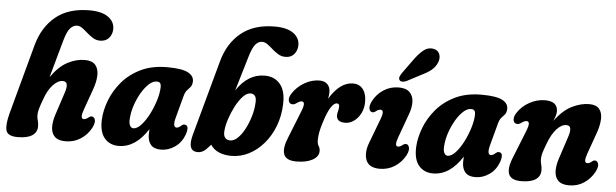

<svg xmlns="http://www.w3.org/2000/svg" viewBox="-48 -898 3443 1074"><g transform="rotate(5 1674.0 -361.0)"><path d="M200 -211.5Q186 -174 181.2 -156Q176.5 -138 176.5 -123Q176.5 -107 181 -92.8Q185.5 -78.5 185.5 -60Q185.5 -27 158.2 -8.8Q131 9.5 77 9.5Q20 9.5 11.5 -22.5Q3 -54.5 21 -121.5L126.5 -511Q155 -615 227 -673.5Q299 -732 416 -732Q485 -732 521 -706.2Q557 -680.5 557 -640Q557 -610 539 -589Q521 -568 489 -568Q467.5 -568 449.2 -579Q431 -590 415.2 -604.2Q399.5 -618.5 384.5 -629.5Q369.5 -640.5 354.5 -640.5Q333 -640.5 315.8 -621.2Q298.5 -602 284 -550L225.5 -340Q269.5 -402.5 317.8 -427.8Q366 -453 414 -453Q455 -453 473.5 -431.5Q492 -410 491 -373.2Q490 -336.5 473.5 -291.5L432.5 -176.5Q413 -123 437 -123Q449 -123 464.5 -136Q473.5 -143 480.5 -141.5Q493.5 -141 498.5 -124.8Q503.5 -108.5 489 -79.5Q467.5 -39 430 -14.8Q392.5 9.5 345 9.5Q304 9.5 284.8 -9.5Q265.5 -28.5 264.2 -61Q263 -93.5 276 -133.5L318 -261.5Q328 -291.5 324.8 -308.2Q321.5 -325 301 -325Q274 -325 246.2 -295.2Q218.5 -265.5 200 -211.5Z M948.5 -176.5Q933.5 -121 958.5 -121Q969.5 -121 985.5 -136Q993.5 -142.5 1001 -141.5Q1030.5 -140.5 1012.5 -86.5Q996 -41.5 959.5 -16Q923 9.5 881 9.5Q842.5 9.5 824.5 -11.2Q806.5 -32 806.5 -68.5Q806.5 -84 807.5 -99Q738 9.5 643.5 9.5Q593.5 9.5 564 -25.2Q534.5 -60 537.5 -129.5Q540 -181 561.2 -237.2Q582.5 -293.5 623.8 -342.5Q665 -391.5 727.8 -422.2Q790.5 -453 876.5 -453Q961 -453 995.5 -433.8Q1030 -414.5 1026 -380.5Q1024 -363 1015.8 -353.8Q1007.5 -344.5 997.8 -333.8Q988 -323 982 -301.5ZM693 -150.5Q690.5 -123 697.8 -109.5Q705 -96 717 -96Q738 -96 761 -121Q784 -146 803.8 -184.5Q823.5 -223 836.2 -264.5Q849 -306 849.5 -339Q850 -352.5 844.8 -360.2Q839.5 -368 825 -368Q803.5 -368 781.5 -347.8Q759.5 -327.5 740.2 -294.8Q721 -262 708.2 -224Q695.5 -186 693 -150.5Z M1324 -550 1266.5 -357Q1331 -453.5 1423.5 -453.5Q1481 -453.5 1512.2 -414.2Q1543.5 -375 1540 -302.5Q1538 -237 1516.2 -180.2Q1494.5 -123.5 1458 -80.8Q1421.5 -38 1375 -14Q1328.5 10 1276 10Q1238 10 1207.2 -2.8Q1176.5 -15.5 1159.5 -42.5L1134.5 -15.5Q1112.5 5.5 1088.5 5.5Q1026 5.5 1052 -89L1167.5 -511Q1195.5 -614.5 1267.8 -673.2Q1340 -732 1456.5 -732Q1525 -732 1560.8 -706.2Q1596.5 -680.5 1596.5 -640Q1596.5 -610 1578.8 -589Q1561 -568 1530 -568Q1507.5 -568 1489.2 -579Q1471 -590 1455 -604.2Q1439 -618.5 1424 -629.5Q1409 -640.5 1393.5 -640.5Q1372 -640.5 1355.8 -621.5Q1339.5 -602.5 1324 -550ZM1354 -347.5Q1332.5 -347.5 1310.8 -324Q1289 -300.5 1270.5 -264.8Q1252 -229 1240 -191.8Q1228 -154.5 1226 -127Q1223.5 -100 1233.8 -87.8Q1244 -75.5 1262.5 -75.5Q1285 -75.5 1306.2 -96.8Q1327.5 -118 1344.5 -151Q1361.5 -184 1372.2 -220.2Q1383 -256.5 1385 -287Q1389 -321 1380 -334.2Q1371 -347.5 1354 -347.5Z M1591 -307.5Q1574 -308 1570.2 -325.8Q1566.5 -343.5 1581 -366Q1605.5 -404.5 1647 -428.8Q1688.5 -453 1732 -453Q1761 -453 1776.8 -436.5Q1792.5 -420 1792.5 -393Q1792.5 -377.5 1788 -355.5Q1847 -453 1921 -453Q1955.5 -453 1975.8 -427.5Q1996 -402 1996 -357Q1996 -320 1981.2 -291.2Q1966.5 -262.5 1943.2 -246.2Q1920 -230 1895 -230Q1867.5 -230 1856.8 -240.5Q1846 -251 1846 -266Q1846 -280 1849.8 -291.8Q1853.5 -303.5 1853.5 -318Q1853.5 -334 1839.5 -334Q1824 -334 1806.5 -307.8Q1789 -281.5 1770.5 -222.5Q1759 -186.5 1755 -163.5Q1751 -140.5 1751 -120Q1751 -99 1758.8 -87Q1766.5 -75 1766.5 -60Q1766.5 -28.5 1732 -9.5Q1697.5 9.5 1641.5 9.5Q1584 9.5 1571.2 -24.2Q1558.5 -58 1585 -121.5L1643 -267Q1657 -301 1656 -314.5Q1655 -328 1642 -328Q1631 -328 1610 -312.5Q1600 -306.5 1591 -307.5Z M2201 -123Q2213.5 -123 2228.5 -136Q2236.5 -142 2244.5 -141.5Q2257 -141 2262.2 -124.5Q2267.5 -108 2253 -79Q2231.5 -39 2194 -14.8Q2156.5 9.5 2109.5 9.5Q2048 9.5 2032.2 -33Q2016.5 -75.5 2040 -134.5L2090.5 -268Q2110.5 -320 2085.5 -320Q2073 -320 2057.5 -307Q2049.5 -301 2042 -302Q2029 -302.5 2024 -318.8Q2019 -335 2033.5 -364Q2054.5 -404 2092.2 -428.5Q2130 -453 2177 -453Q2218 -453 2238 -433.2Q2258 -413.5 2259.5 -381Q2261 -348.5 2246.5 -309L2198 -175.5Q2178.5 -123 2201 -123ZM2242.5 -611.5Q2268.5 -648.5 2294.8 -669.8Q2321 -691 2352 -685Q2378 -680 2386 -657.5Q2394 -635 2383 -609.5Q2372 -585 2352 -568.2Q2332 -551.5 2296.5 -534.5L2216.5 -492.5Q2204.5 -487 2193 -487.2Q2181.5 -487.5 2177 -495Q2171.5 -504 2176 -514.8Q2180.5 -525.5 2189 -537.5Z M2713.5 -176.5Q2698.5 -121 2723.5 -121Q2734.5 -121 2750.5 -136Q2758.5 -142.5 2766 -141.5Q2795.5 -140.5 2777.5 -86.5Q2761 -41.5 2724.5 -16Q2688 9.5 2646 9.5Q2607.5 9.5 2589.5 -11.2Q2571.5 -32 2571.5 -68.5Q2571.5 -84 2572.5 -99Q2503 9.5 2408.5 9.5Q2358.5 9.5 2329 -25.2Q2299.5 -60 2302.5 -129.5Q2305 -181 2326.2 -237.2Q2347.5 -293.5 2388.8 -342.5Q2430 -391.5 2492.8 -422.2Q2555.5 -453 2641.5 -453Q2726 -453 2760.5 -433.8Q2795 -414.5 2791 -380.5Q2789 -363 2780.8 -353.8Q2772.5 -344.5 2762.8 -333.8Q2753 -323 2747 -301.5ZM2458 -150.5Q2455.5 -123 2462.8 -109.5Q2470 -96 2482 -96Q2503 -96 2526 -121Q2549 -146 2568.8 -184.5Q2588.5 -223 2601.2 -264.5Q2614 -306 2614.5 -339Q2615 -352.5 2609.8 -360.2Q2604.5 -368 2590 -368Q2568.5 -368 2546.5 -347.8Q2524.5 -327.5 2505.2 -294.8Q2486 -262 2473.2 -224Q2460.5 -186 2458 -150.5Z M2853 -307.5Q2836 -308 2832.5 -326.2Q2829 -344.5 2843.5 -367Q2868 -406 2910.5 -429.5Q2953 -453 2998 -453Q3069.5 -453 3069.5 -396Q3069.5 -384.5 3065.2 -371Q3061 -357.5 3054.5 -342.5Q3100 -404 3150 -428.5Q3200 -453 3246 -453Q3286 -453 3303.2 -431.5Q3320.5 -410 3318.8 -373.2Q3317 -336.5 3300.5 -291.5L3259.5 -176.5Q3240 -123 3264 -123Q3270 -123 3276 -125.8Q3282 -128.5 3291 -136Q3299 -142.5 3306.5 -141.5Q3319 -141 3324.2 -125Q3329.5 -109 3315 -80Q3293 -39 3256.2 -14.8Q3219.5 9.5 3172.5 9.5Q3131.5 9.5 3112 -9.5Q3092.5 -28.5 3091.2 -61Q3090 -93.5 3103 -133.5L3145 -261.5Q3155 -291.5 3152 -308.2Q3149 -325 3128.5 -325Q3101.5 -325 3074.5 -295.2Q3047.5 -265.5 3027.5 -211.5Q3013 -174 3008.2 -156Q3003.5 -138 3003.5 -123Q3003.5 -107 3007.8 -92.8Q3012 -78.5 3012 -60Q3012 -27 2984.8 -8.8Q2957.5 9.5 2903.5 9.5Q2846.5 9.5 2833.8 -24.2Q2821 -58 2848 -121.5L2906 -267Q2920 -301 2919 -314.5Q2918 -328 2905 -328Q2893 -328 2873 -313Q2863 -306.5 2853 -307.5Z"/></g></svg>

Font: Fraunces 144pt SuperSoft
Style: Bold Italic
Weight: 700
Italic angle: -16°
Version: Version 1.000;[0bf87f6ff]